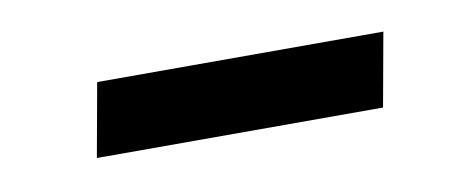

<svg xmlns="http://www.w3.org/2000/svg" viewBox="-26 -396 445 185"><g transform="rotate(-10 196.0 -303.0)"><path d="M59 -267 72 -339H352L339 -267Z"/></g></svg>

Font: Inria Sans
Style: Italic
Weight: 400
Italic angle: -10°
Designer: Black Foundry Team
Foundry: Black Foundry
Version: Version 1.2; ttfautohint (v1.8.3)